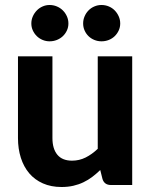

<svg xmlns="http://www.w3.org/2000/svg" viewBox="-20 -741 606 769"><path d="M509.5 -515.5V0H424.5Q398 0 390.5 -24L381.5 -60Q366 -45 349.5 -32.5Q333 -20 314.2 -11Q295.5 -2 273.8 3Q252 8 226.5 8Q184.5 8 151.8 -6.5Q119 -21 97 -47Q75 -73 63.5 -109Q52 -145 52 -188V-515.5H190V-188Q190 -145 209.8 -121.2Q229.5 -97.5 268.5 -97.5Q297.5 -97.5 323 -110.2Q348.5 -123 371.5 -145V-515.5ZM386.5 -575.5Q371.5 -575.5 358 -581Q344.5 -586.5 334.5 -596.2Q324.5 -606 318.8 -619Q313 -632 313 -647Q313 -662 318.8 -675.5Q324.5 -689 334.5 -699.2Q344.5 -709.5 358 -715.2Q371.5 -721 386.5 -721Q402 -721 415.8 -715.2Q429.5 -709.5 439.5 -699.2Q449.5 -689 455.5 -675.5Q461.5 -662 461.5 -647Q461.5 -632 455.5 -619Q449.5 -606 439.5 -596.2Q429.5 -586.5 415.8 -581Q402 -575.5 386.5 -575.5ZM178.5 -575.5Q164 -575.5 150.8 -581Q137.5 -586.5 127.5 -596.2Q117.5 -606 111.5 -619Q105.5 -632 105.5 -647Q105.5 -662 111.5 -675.5Q117.5 -689 127.5 -699.2Q137.5 -709.5 150.8 -715.2Q164 -721 178.5 -721Q194 -721 207.8 -715.2Q221.5 -709.5 231.8 -699.2Q242 -689 248 -675.5Q254 -662 254 -647Q254 -632 248 -619Q242 -606 231.8 -596.2Q221.5 -586.5 207.8 -581Q194 -575.5 178.5 -575.5Z"/></svg>

Font: Lato
Style: Regular
Weight: 800
Designer: Lukasz Dziedzic with Adam Twardoch and Botio Nikoltchev
Foundry: tyPoland Lukasz Dziedzic
Version: Version 2.015; 2015-08-06; http://www.latofonts.com/; ttfaut